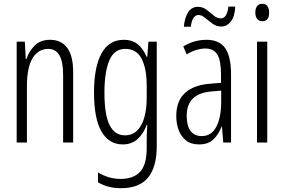

<svg xmlns="http://www.w3.org/2000/svg" viewBox="-20 -752 1499 1013"><path d="M244 -542Q303 -542 334.5 -500Q366 -458 366 -370V0H313V-357Q313 -428 293 -461Q273 -494 235 -494Q182 -494 152 -445.5Q122 -397 122 -295V0H68V-532H111L116 -440H119Q133 -482 163.5 -512Q194 -542 244 -542Z M633 -542Q679 -542 708 -517.5Q737 -493 753 -453H757L763 -532H807V20Q807 128 761.5 184.5Q716 241 617 241Q551 241 497 210V158Q527 175 555.5 183.5Q584 192 616 192Q684 192 719 154.5Q754 117 754 30V-2Q754 -21 754.5 -43.5Q755 -66 757 -93H754Q737 -46 705.5 -18Q674 10 628 10Q555 10 515.5 -58Q476 -126 476 -264Q476 -398 515.5 -470Q555 -542 633 -542ZM641 -494Q582 -494 556.5 -432.5Q531 -371 531 -264Q531 -147 558 -92.5Q585 -38 639 -38Q679 -38 704.5 -64Q730 -90 742 -134.5Q754 -179 754 -233V-300Q754 -389 727.5 -441.5Q701 -494 641 -494Z M1069 -542Q1138 -542 1168.5 -497.5Q1199 -453 1199 -360V0H1158L1151 -84H1149Q1134 -44 1106.5 -17Q1079 10 1030 10Q988 10 961.5 -11Q935 -32 922.5 -66Q910 -100 910 -140Q910 -219 955.5 -261Q1001 -303 1085 -310L1146 -315V-358Q1146 -433 1126.5 -464.5Q1107 -496 1063 -496Q1042 -496 1017.5 -489Q993 -482 965 -465L947 -507Q1004 -542 1069 -542ZM1091 -269Q965 -257 965 -141Q965 -88 985.5 -61Q1006 -34 1044 -34Q1096 -34 1121.5 -83.5Q1147 -133 1147 -216V-274ZM1221 -717Q1219 -665 1198 -638.5Q1177 -612 1147 -612Q1122 -612 1101.5 -627Q1081 -642 1062.5 -657.5Q1044 -673 1027 -673Q1012 -673 1001 -657.5Q990 -642 987 -611H950Q954 -658 972.5 -687Q991 -716 1024 -716Q1049 -716 1069 -701Q1089 -686 1107 -670.5Q1125 -655 1145 -655Q1162 -655 1172 -671.5Q1182 -688 1185 -717Z M1364 -732Q1383 -732 1391.5 -719Q1400 -706 1400 -686Q1400 -640 1364 -640Q1346 -640 1336.5 -652.5Q1327 -665 1327 -686Q1327 -706 1336 -719Q1345 -732 1364 -732ZM1390 -532V0H1336V-532Z"/></svg>

Font: Noto Sans Thai ExtCond Light
Style: Regular
Weight: 300
Width: 2
Designer: Monotype Design Team
Foundry: Monotype Imaging Inc.
Version: Version 2.002; ttfautohint (v1.8.4.7-5d5b)